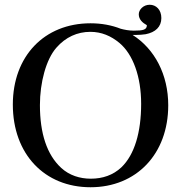

<svg xmlns="http://www.w3.org/2000/svg" viewBox="-20 -774 762 808"><path d="M574 -337C574 -217 546 -123 491 -70C456 -37 412 -22 362 -22C316 -22 272 -36 238 -67C177 -123 148 -213 148 -332C148 -427 174 -524 217 -573C256 -618 306 -640 360 -640C407 -640 447 -623 483 -593C540 -545 574 -451 574 -337ZM552 -627C566 -627 580 -628 593 -630C634 -638 659 -661 659 -698C659 -733 637 -754 610 -754C583 -754 564 -733 564 -714C564 -692 580 -678 598 -668C598 -649 583 -645 543 -645C522 -645 503 -649 488 -653C450 -668 407 -676 361 -676C166 -676 34 -537 34 -334C34 -126 167 14 361 14C553 14 688 -125 688 -331C688 -460 631 -568 538 -627Z"/></svg>

Font: XITS
Style: Regular
Weight: 400
Designer: MicroPress Inc., with final additions and corrections provided by Coen Hoffman, Elsevier (retired)
Version: Version 1.302